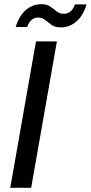

<svg xmlns="http://www.w3.org/2000/svg" viewBox="-20 -898 434 918"><path d="M29 0 152 -700H252L129 0ZM55 -769Q72 -824 104.5 -851Q137 -878 177 -878Q204 -878 220.5 -866.5Q237 -855 251 -843.5Q265 -832 287 -832Q303 -832 317 -843.5Q331 -855 338 -877H394Q377 -822 344.5 -794.5Q312 -767 271 -767Q243 -767 226.5 -779Q210 -791 196 -802.5Q182 -814 161 -814Q144 -814 131 -803Q118 -792 110 -769Z"/></svg>

Font: DM Sans 17pt Medium
Style: Italic
Weight: 500
Italic angle: -10°
Version: Version 4.004;gftools[0.9.30]